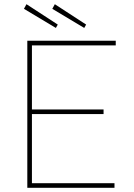

<svg xmlns="http://www.w3.org/2000/svg" viewBox="-20 -894 636 914"><path d="M110 -700H531V-678H132V-22H525V0H110ZM123 -373H473V-351H123ZM229 -852 241 -874 390 -777 381 -761ZM94 -852 106 -874 255 -777 246 -761Z"/></svg>

Font: Easer Grotesk Variable
Style: Regular
Weight: 400
Designer: Boardeaser, Bonnie Shaver-Troup, Thomas Jockin
Foundry: Lexend
Version: Version 1.001;Glyphs 3.1.2 (3151)